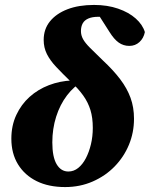

<svg xmlns="http://www.w3.org/2000/svg" viewBox="-20 -744 607 778"><path d="M244 14Q177 14 128.5 -10Q80 -34 53 -78Q26 -122 26 -182Q26 -235 46 -278Q66 -321 100 -351.5Q134 -382 178.5 -399Q223 -416 272 -418L287 -441L317 -415Q280 -395 251.5 -357.5Q223 -320 207.5 -271Q192 -222 192 -167Q192 -108 209.5 -78.5Q227 -49 257 -49Q279 -49 297 -63.5Q315 -78 328 -103Q341 -128 348.5 -159.5Q356 -191 356 -226Q356 -267 346.5 -298Q337 -329 317.5 -356.5Q298 -384 267 -413Q233 -446 208 -472.5Q183 -499 170 -525Q157 -551 157 -582Q157 -626 182.5 -657.5Q208 -689 253.5 -706.5Q299 -724 361 -724Q415 -724 458.5 -709Q502 -694 530 -669Q558 -644 567 -614Q562 -589 545 -573.5Q528 -558 504 -558Q480 -558 461 -571.5Q442 -585 424 -614L371 -697L437 -696L443 -659Q432 -666 422.5 -669.5Q413 -673 403 -674.5Q393 -676 379 -676Q354 -676 338 -669Q322 -662 315 -649Q308 -636 308 -618Q308 -601 316.5 -585.5Q325 -570 344.5 -550.5Q364 -531 396 -500Q439 -460 467 -423Q495 -386 509 -347.5Q523 -309 523 -263Q523 -207 502.5 -157.5Q482 -108 444.5 -69.5Q407 -31 355.5 -8.5Q304 14 244 14Z"/></svg>

Font: Source Serif 4 ExtraBold
Style: Italic
Weight: 800
Italic angle: -12°
Designer: Frank Grießhammer
Foundry: Adobe Systems Incorporated
Version: Version 4.004;hotconv 1.0.116;makeotfexe 2.5.65601